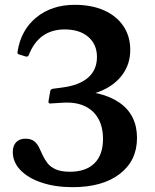

<svg xmlns="http://www.w3.org/2000/svg" viewBox="-20 -765 644 796"><path d="M281 11Q209 11 152.5 -8Q96 -27 64.5 -60Q33 -93 33 -135Q33 -161 47 -175.5Q61 -190 85 -190Q108 -190 121 -180Q134 -170 141.5 -154.5Q149 -139 157 -121.5Q165 -104 177 -88.5Q189 -73 211 -63Q233 -53 270 -53Q336 -53 371.5 -88Q407 -123 407 -189Q407 -240 386.5 -275Q366 -310 328 -326.5Q290 -343 237 -339L189 -336Q180 -335 181 -345L188 -386Q189 -395 199 -397L237 -402Q308 -411 345 -443Q382 -475 382 -529Q382 -581 346 -612Q310 -643 248 -643Q195 -643 157.5 -616.5Q120 -590 99 -536Q95 -528 86 -531L60 -539Q50 -541 53 -552Q67 -641 131 -693Q195 -745 290 -745Q360 -745 411.5 -722Q463 -699 491.5 -657Q520 -615 520 -558Q520 -501 489 -457.5Q458 -414 402.5 -389.5Q347 -365 274 -365V-389Q405 -389 476.5 -338.5Q548 -288 548 -193Q548 -99 476.5 -44Q405 11 281 11Z"/></svg>

Font: Hahmlet SemiBold
Style: Regular
Weight: 600
Version: Version 1.002